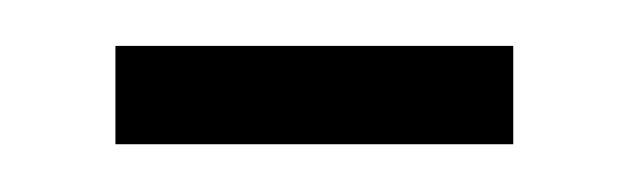

<svg xmlns="http://www.w3.org/2000/svg" viewBox="-20 -588 269 82"><path d="M199.2 -526.4H29.3V-568.4H199.2Z"/></svg>

Font: Heebo ExtraLight
Style: Regular
Weight: 250
Designer: Oded Ezer
Foundry: Ezer Type House
Version: Version 3.100